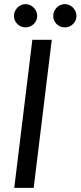

<svg xmlns="http://www.w3.org/2000/svg" viewBox="-20 -909 390 929"><path d="M47.5 0ZM143 0H49L136.5 -716.5H230.5ZM160 -831.5Q160 -820 155.5 -810Q151 -800 143 -792.5Q135 -785 124.8 -780.8Q114.5 -776.5 103 -776.5Q92 -776.5 82 -780.8Q72 -785 64.2 -792.5Q56.5 -800 52 -810Q47.5 -820 47.5 -831.5Q47.5 -843.5 52 -853.8Q56.5 -864 64.2 -872Q72 -880 82 -884.5Q92 -889 103 -889Q114.5 -889 124.8 -884.5Q135 -880 143 -872Q151 -864 155.5 -853.8Q160 -843.5 160 -831.5ZM350 -831.5Q350 -820 345.5 -810Q341 -800 333.2 -792.5Q325.5 -785 315.2 -780.8Q305 -776.5 293.5 -776.5Q282 -776.5 271.8 -780.8Q261.5 -785 254 -792.5Q246.5 -800 242 -810Q237.5 -820 237.5 -831.5Q237.5 -843.5 242 -853.8Q246.5 -864 254 -872Q261.5 -880 271.8 -884.5Q282 -889 293.5 -889Q305 -889 315.2 -884.5Q325.5 -880 333.2 -872Q341 -864 345.5 -853.8Q350 -843.5 350 -831.5Z"/></svg>

Font: Lato
Style: Italic
Weight: 400
Italic angle: -7°
Designer: Lukasz Dziedzic
Foundry: tyPoland Lukasz Dziedzic
Version: Version 2.007; 2014-02-27